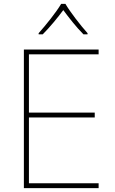

<svg xmlns="http://www.w3.org/2000/svg" viewBox="-20 -969 590 989"><path d="M317 -949H295C271 -908 216 -839 179 -798V-792H200C237 -829 278 -879 306 -917C334 -879 373 -829 410 -792H431V-798C394 -839 341 -908 317 -949ZM488 0V-25H129V-364H468V-389H129V-689H488V-714H103V0Z"/></svg>

Font: Noto Sans Lao UI Thin
Style: Regular
Weight: 100
Designer: Monotype Design Team
Foundry: Monotype Imaging Inc.
Version: Version 2.000